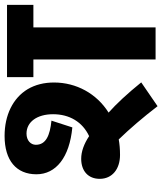

<svg xmlns="http://www.w3.org/2000/svg" viewBox="42 -714 681 804"><g transform="rotate(-90 382.0 -311.5)"><path d="M214.4 -278.3C181.2 -300.3 149.4 -311.5 119.6 -311.5C68.4 -311.5 35.6 -282.2 35.6 -233.9C35.6 -181.6 76.7 -148.9 135.7 -148.9C160.6 -148.9 182.1 -150.9 200.7 -154.3C246.1 -107.4 292.5 -53.2 339.8 8.3L439.5 -60.1C392.1 -118.7 349.6 -164.1 313 -196.8C392.6 -246.6 439 -332 439 -425.3C439 -467.3 429.7 -503.9 411.1 -535.6C373.5 -598.1 301.3 -632.3 215.3 -632.3C112.3 -632.3 54.7 -583 54.7 -499C54.7 -417 125.5 -360.4 251 -348.6L279.3 -436C217.3 -442.4 178.2 -459 178.2 -501.5C178.2 -522.9 196.3 -540.5 225.1 -540.5C273.4 -540.5 306.2 -497.1 306.2 -429.2C306.2 -361.3 274.4 -306.2 214.4 -278.3ZM764.2 -622.1H461.4V-511.7H535.6V0H669.9V-511.7H764.2Z"/></g></svg>

Font: Noto Reveo Sans
Style: Bold
Weight: 700
Designer: Monotype Design team
Foundry: Monotype Imaging Inc.
Version: Version 1.04